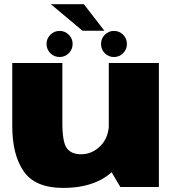

<svg xmlns="http://www.w3.org/2000/svg" viewBox="-20 -892 838 916"><path d="M554 0H738V-591.5H499V-93ZM277.5 -591.5H38.5V-291Q38.5 -152.5 93.5 -74Q148.5 4.5 281 4.5Q446 4.5 531.5 -88.8Q617 -182 617 -259.5L500 -306.5Q500 -237.5 460 -196.8Q420 -156 367 -156Q320 -156 298.8 -185Q277.5 -214 277.5 -305.5ZM264.5 -620Q290 -620 308.2 -638.2Q326.5 -656.5 326.5 -682.5Q326.5 -708 308.2 -726.2Q290 -744.5 264.5 -744.5Q238.5 -744.5 220.2 -726.2Q202 -708 202 -682.5Q202 -656.5 220.2 -638.2Q238.5 -620 264.5 -620ZM523.5 -620Q549.5 -620 567.5 -638.2Q585.5 -656.5 585.5 -682.5Q585.5 -708 567.5 -726.2Q549.5 -744.5 523.5 -744.5Q498 -744.5 480 -726.2Q462 -708 462 -682.5Q462 -656.5 479.8 -638.2Q497.5 -620 523.5 -620ZM373.5 -745.5H478L380 -872H222.5Z"/></svg>

Font: Anybody SemiExpanded Black
Style: Regular
Weight: 900
Width: 6
Version: Version 1.113;gftools[0.9.25]